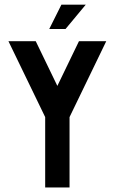

<svg xmlns="http://www.w3.org/2000/svg" viewBox="-20 -824 504 844"><path d="M250 -803.6H357.1L267.9 -696.4H196.4ZM17.1 -642.9H137.1L232.1 -446.4L327.1 -642.9H447.1L285.7 -309.3V0H178.6V-309.3Z"/></svg>

Font: Aire Exterior
Style: Regular
Weight: 400
Width: 4
Designer: Jayvee Enaguas (HarvettFox96)
Version: 20190503.02